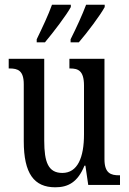

<svg xmlns="http://www.w3.org/2000/svg" viewBox="-20 -786 550 816"><path d="M280 -619V-606H315C352 -649 406 -721 425 -756V-766H346C329 -721 306 -671 280 -619ZM136 -619V-606H171C207 -649 262 -721 281 -756V-766H201C185 -721 161 -671 136 -619ZM215 10C269 10 310 -11 339 -82H343L355 0H490V-41H486C452 -41 424 -49 424 -109V-536H275V-495H278C312 -495 337 -486 337 -422V-215C337 -117 310 -51 245 -51C185 -51 168 -97 168 -188V-536H17V-495H21C56 -495 81 -486 81 -428V-186C81 -48 125 10 215 10Z"/></svg>

Font: Noto Serif Sinhala ExtraCondensed
Style: Regular
Weight: 400
Width: 2
Designer: Jelle Bosma - Monotype Design Team
Foundry: Monotype Imaging Inc.
Version: Version 2.007